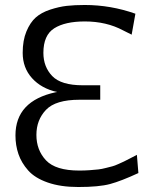

<svg xmlns="http://www.w3.org/2000/svg" viewBox="-20 -732 629 770"><path d="M42 -189Q42 -327 203 -362Q207 -363 209 -363Q146 -377 108.5 -418.5Q71 -460 71 -520Q71 -570 86 -606Q101 -642 123.5 -662Q146 -682 181.5 -693.5Q217 -705 248 -708.5Q279 -712 320 -712Q424 -712 523 -677L508 -593L474 -610Q407 -646 320 -646Q241 -646 197.5 -618.5Q154 -591 154 -520Q154 -464 189.5 -427Q225 -390 312 -390H382V-332H299Q203 -332 164.5 -291.5Q126 -251 126 -191Q126 -130 164.5 -89Q203 -48 298 -48Q320 -48 340 -49.5Q360 -51 374 -52.5Q388 -54 405 -58.5Q422 -63 430.5 -65Q439 -67 455.5 -74.5Q472 -82 477.5 -84.5Q483 -87 503 -97.5Q523 -108 529 -111L535 -38Q466 -6 421.5 6Q377 18 294 18Q223 18 171.5 0Q120 -18 93 -48.5Q66 -79 54 -114Q42 -149 42 -189Z"/></svg>

Font: Coval
Style: Light
Weight: 300
Foundry: Context Ltd
Version: Version 001.000